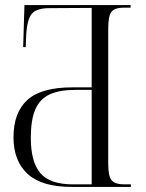

<svg xmlns="http://www.w3.org/2000/svg" viewBox="-20 -734 573 754"><path d="M261 0Q144 0 88.5 -51Q33 -102 33 -195Q33 -292 87.5 -341.5Q142 -391 265 -391H340V-703L174 -702Q124 -702 105.5 -680.5Q87 -659 83 -600L81 -549H71L76 -714H493V-704H468Q431 -704 418 -688Q405 -672 405 -622V-90Q405 -42 418.5 -26Q432 -10 468 -10H494V0ZM267 -10H340V-381H276Q214 -381 175.5 -363.5Q137 -346 119 -305Q101 -264 101 -193Q101 -98 138.5 -54Q176 -10 267 -10Z"/></svg>

Font: Noto Serif Display SemiCondensed Light
Style: Regular
Weight: 300
Width: 4
Designer: Monotype Design Team
Foundry: Monotype Imaging Inc.
Version: Version 2.009